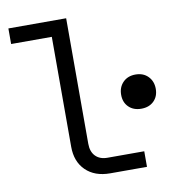

<svg xmlns="http://www.w3.org/2000/svg" viewBox="-82 -802 792 874"><g transform="rotate(-10 314.0 -365.0)"><path d="M357 0Q286 0 244.5 -40.5Q203 -81 203 -150V-658H15V-730H282V-150Q282 -113 302 -92.5Q322 -72 357 -72H527V0ZM548 -265Q512 -265 490 -286.5Q468 -308 468 -343Q468 -378 490 -400.5Q512 -423 548 -423Q584 -423 606 -400.5Q628 -378 628 -343Q628 -308 606 -286.5Q584 -265 548 -265Z"/></g></svg>

Font: JetBrains Mono NL Light
Style: Regular
Weight: 300
Monospace: yes
Designer: Philipp Nurullin, Konstantin Bulenkov
Foundry: JetBrains
Version: Version 2.305; ttfautohint (v1.8.4.7-5d5b)